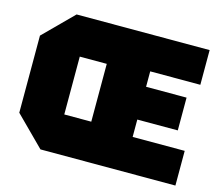

<svg xmlns="http://www.w3.org/2000/svg" viewBox="-99 -831 1114 962"><g transform="rotate(15 457.5 -350.0)"><path d="M35 -150V-550L185 -700H875V-520H615V-440H825V-270H615V-180H885V0H185ZM255 -500V-200H395V-500Z"/></g></svg>

Font: Tektur Black
Style: Regular
Weight: 900
Designer: Adam Jagosz
Foundry: Adam Jagosz
Version: Version 1.005;gftools[0.9.30]